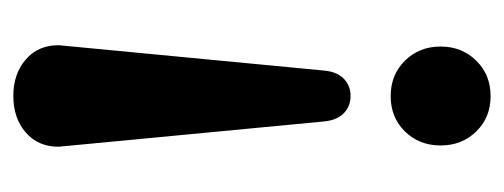

<svg xmlns="http://www.w3.org/2000/svg" viewBox="-254 -496 756 288"><g transform="rotate(-90 124.0 -352.0)"><path d="M70.8 -15.6Q49.8 -37.1 49.8 -69.1Q49.8 -101.1 70.8 -122.6Q91.8 -144 123.8 -144Q155.8 -144 177 -122.6Q198.2 -101.1 198.2 -69.1Q198.2 -37.1 177 -15.6Q155.8 5.9 123.8 5.9Q91.8 5.9 70.8 -15.6ZM200.2 -642.1 162.1 -243.2Q160.2 -224.1 149.7 -214.1Q139.2 -204.1 124 -204.1Q108.9 -204.1 98.4 -214.1Q87.9 -224.1 85.9 -243.2L47.9 -642.1Q47.9 -672.9 69.3 -691.4Q90.8 -710 124 -710Q157.2 -710 178.7 -691.4Q200.2 -672.9 200.2 -642.1Z"/></g></svg>

Font: Nunito-Bold
Style: Bold
Weight: 700
Designer: Vernon Adams
Foundry: newtypography
Version: Version 3.000